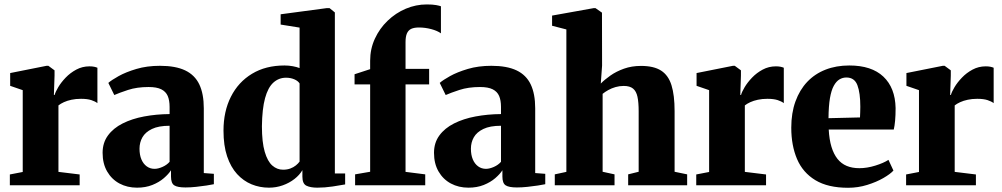

<svg xmlns="http://www.w3.org/2000/svg" viewBox="-20 -856 4631 887"><path d="M25.5 0V-50L85 -61.5V-439.5L27 -459.5V-518.5L195 -552H203.5L232 -531V-507L229 -417.5H232.5Q236 -431 249 -453Q262 -475 283.2 -497.2Q304.5 -519.5 332.5 -534.5Q360.5 -549.5 393.5 -549.5Q406.5 -549.5 415.5 -547.5Q424.5 -545.5 430 -543V-379.5Q420 -387.5 401.8 -393.5Q383.5 -399.5 354 -399.5Q330 -399.5 310.2 -395.2Q290.5 -391 275.2 -384Q260 -377 250 -369V-62L348 -50V0Z M613 11Q568 11 532 -8.2Q496 -27.5 475 -63.8Q454 -100 454 -150Q454 -196.5 478.8 -230.2Q503.5 -264 546.8 -285.8Q590 -307.5 645.8 -318Q701.5 -328.5 763.5 -329V-362Q763.5 -392.5 754.8 -412.8Q746 -433 725 -443.5Q704 -454 666.5 -454Q612.5 -454 571.5 -440.5Q530.5 -427 508 -417L480.5 -473Q495 -486 528.2 -504.5Q561.5 -523 610.2 -537.5Q659 -552 719 -552Q791 -552 835.5 -530.8Q880 -509.5 900.8 -466Q921.5 -422.5 921.5 -355.5V-56.5L968 -53V-5Q956.5 -2.5 934.2 1Q912 4.5 886 7.2Q860 10 837 10Q800 10 785 0.2Q770 -9.5 770 -40.5V-69.5Q759 -52 737 -33Q715 -14 683.8 -1.5Q652.5 11 613 11ZM694 -76Q710.5 -76 730.8 -85Q751 -94 763.5 -108.5V-275Q712.5 -275 682 -260.2Q651.5 -245.5 638 -221.8Q624.5 -198 624.5 -169Q624.5 -140.5 633.2 -119.8Q642 -99 657.8 -87.5Q673.5 -76 694 -76Z M1222.5 11Q1180 11 1142.2 -4.5Q1104.5 -20 1075.2 -52Q1046 -84 1029.2 -133.8Q1012.5 -183.5 1012.5 -252.5Q1012.5 -341.5 1046.8 -409.2Q1081 -477 1144.2 -515.2Q1207.5 -553.5 1294.5 -553.5Q1314.5 -553.5 1333 -550Q1351.5 -546.5 1364 -541.5V-728.5L1276.5 -742.5V-790L1489.5 -818.5H1502.5L1527 -798.5V-54.5H1574.5V-4Q1554 0 1517 5.5Q1480 11 1446 11Q1414.5 11 1395.8 2Q1377 -7 1377 -40V-70Q1364 -47.5 1340.2 -29Q1316.5 -10.5 1286.2 0.2Q1256 11 1222.5 11ZM1287.5 -72Q1306.5 -72 1321.2 -77.5Q1336 -83 1346.8 -91.8Q1357.5 -100.5 1364 -109.5V-470.5Q1356.5 -482.5 1339.2 -489.8Q1322 -497 1301.5 -497Q1268 -497 1243 -474.5Q1218 -452 1204.5 -402.5Q1191 -353 1190 -272.5Q1190 -199 1203 -154.8Q1216 -110.5 1238 -91.2Q1260 -72 1287.5 -72Z M1620.5 0V-50.5L1690 -62.5V-466H1618V-513L1690 -536.5V-575.5Q1690 -630 1711.8 -677.2Q1733.5 -724.5 1770.8 -760.2Q1808 -796 1854.8 -815.8Q1901.5 -835.5 1951.5 -835.5Q1978.5 -835.5 1994.8 -832.5Q2011 -829.5 2017 -827V-702Q2000.5 -714 1972.2 -721.5Q1944 -729 1915.5 -729Q1893.5 -729 1880 -722.8Q1866.5 -716.5 1860 -701.8Q1853.5 -687 1853.5 -662V-538H1962.5V-466H1853.5V-62L1944.5 -50.5V0Z M2144 11Q2099 11 2063 -8.2Q2027 -27.5 2006 -63.8Q1985 -100 1985 -150Q1985 -196.5 2009.8 -230.2Q2034.5 -264 2077.8 -285.8Q2121 -307.5 2176.8 -318Q2232.5 -328.5 2294.5 -329V-362Q2294.5 -392.5 2285.8 -412.8Q2277 -433 2256 -443.5Q2235 -454 2197.5 -454Q2143.5 -454 2102.5 -440.5Q2061.5 -427 2039 -417L2011.5 -473Q2026 -486 2059.2 -504.5Q2092.5 -523 2141.2 -537.5Q2190 -552 2250 -552Q2322 -552 2366.5 -530.8Q2411 -509.5 2431.8 -466Q2452.5 -422.5 2452.5 -355.5V-56.5L2499 -53V-5Q2487.5 -2.5 2465.2 1Q2443 4.5 2417 7.2Q2391 10 2368 10Q2331 10 2316 0.2Q2301 -9.5 2301 -40.5V-69.5Q2290 -52 2268 -33Q2246 -14 2214.8 -1.5Q2183.5 11 2144 11ZM2225 -76Q2241.5 -76 2261.8 -85Q2282 -94 2294.5 -108.5V-275Q2243.5 -275 2213 -260.2Q2182.5 -245.5 2169 -221.8Q2155.5 -198 2155.5 -169Q2155.5 -140.5 2164.2 -119.8Q2173 -99 2188.8 -87.5Q2204.5 -76 2225 -76Z M2596.5 -62V-720L2530.5 -737V-784L2723 -818.5H2731L2761 -797.5L2761.5 -553L2755.5 -470Q2773 -488 2800 -507Q2827 -526 2862.8 -538.8Q2898.5 -551.5 2941.5 -551.5Q3000.5 -551.5 3034.2 -529.8Q3068 -508 3082.2 -462Q3096.5 -416 3096.5 -342.5V-62.5L3154.5 -50.5V0H2882V-50.5L2930.5 -62.5V-342.5Q2930.5 -383 2925 -408.8Q2919.5 -434.5 2904.5 -446.8Q2889.5 -459 2861.5 -459Q2842 -459 2823.8 -453.8Q2805.5 -448.5 2790.2 -440Q2775 -431.5 2764 -422.5V-62.5L2819 -50.5V0H2543V-50.5Z M3196.5 0V-50L3256 -61.5V-439.5L3198 -459.5V-518.5L3366 -552H3374.5L3403 -531V-507L3400 -417.5H3403.5Q3407 -431 3420 -453Q3433 -475 3454.2 -497.2Q3475.5 -519.5 3503.5 -534.5Q3531.5 -549.5 3564.5 -549.5Q3577.5 -549.5 3586.5 -547.5Q3595.5 -545.5 3601 -543V-379.5Q3591 -387.5 3572.8 -393.5Q3554.5 -399.5 3525 -399.5Q3501 -399.5 3481.2 -395.2Q3461.5 -391 3446.2 -384Q3431 -377 3421 -369V-62L3519 -50V0Z M3898 11.5Q3805 11.5 3747 -23.5Q3689 -58.5 3662.2 -121.2Q3635.5 -184 3635.5 -266Q3635.5 -334 3654.8 -387.2Q3674 -440.5 3709.2 -477.8Q3744.5 -515 3793.8 -534.2Q3843 -553.5 3903.5 -553.5Q4006.5 -553.5 4061 -502Q4115.5 -450.5 4117.5 -357Q4117.5 -323 4115.2 -298.5Q4113 -274 4109 -257.5H3808.5Q3811 -211.5 3821.2 -177.8Q3831.5 -144 3849 -122Q3866.5 -100 3891.8 -89.5Q3917 -79 3950 -79Q3985.5 -79 4024 -91Q4062.5 -103 4084.5 -117.5L4107.5 -68Q4093 -52 4061 -33.5Q4029 -15 3986.5 -1.8Q3944 11.5 3898 11.5ZM3807.5 -310 3953 -313.5Q3953.5 -326 3954 -338Q3954.5 -350 3954.5 -363Q3954.5 -427 3941 -462.5Q3927.5 -498 3890 -498Q3873 -498 3858.2 -489.2Q3843.5 -480.5 3832 -459.8Q3820.5 -439 3814.2 -402.5Q3808 -366 3807.5 -310Z M4166 0V-50L4225.5 -61.5V-439.5L4167.5 -459.5V-518.5L4335.5 -552H4344L4372.5 -531V-507L4369.5 -417.5H4373Q4376.5 -431 4389.5 -453Q4402.5 -475 4423.8 -497.2Q4445 -519.5 4473 -534.5Q4501 -549.5 4534 -549.5Q4547 -549.5 4556 -547.5Q4565 -545.5 4570.5 -543V-379.5Q4560.5 -387.5 4542.2 -393.5Q4524 -399.5 4494.5 -399.5Q4470.5 -399.5 4450.8 -395.2Q4431 -391 4415.8 -384Q4400.5 -377 4390.5 -369V-62L4488.5 -50V0Z"/></svg>

Font: Merriweather 60pt Black
Style: Regular
Weight: 900
Version: Version 2.100